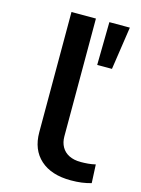

<svg xmlns="http://www.w3.org/2000/svg" viewBox="-110 -769 618 842"><g transform="rotate(15 199.0 -348.0)"><path d="M296 9Q207 9 157.5 -35.5Q108 -80 108 -159V-705H219V-170Q219 -143 230.5 -122.5Q242 -102 264 -91Q286 -80 317 -80Q333 -80 350.5 -81.5Q368 -83 384 -87L388 -3Q367 3 345 6Q323 9 296 9ZM277 -510 280 -705H373L344 -510Z"/></g></svg>

Font: Nunito Sans 7pt Expanded Medium
Style: Regular
Weight: 500
Width: 7
Designer: Vernon Adams
Foundry: Vernon Adams
Version: Version 3.101;gftools[0.9.27]